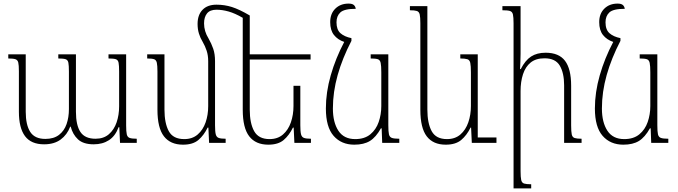

<svg xmlns="http://www.w3.org/2000/svg" viewBox="-20 -794 3767 1067"><path d="M583 -492H681V-97Q681 -63 684.5 -47.5Q688 -32 700.5 -27.5Q713 -23 740 -23V0H647L643 -87H639Q621 -38 585.5 -15Q550 8 501 8Q443 8 413.5 -19.5Q384 -47 373 -90H370Q353 -45 317 -18.5Q281 8 225 8Q153 8 119 -37.5Q85 -83 85 -173V-398Q85 -432 81.5 -446.5Q78 -461 65.5 -465Q53 -469 26 -469V-492H123V-173Q123 -100 148 -61Q173 -22 232 -22Q279 -22 308 -44.5Q337 -67 350 -104.5Q363 -142 363 -188V-396Q363 -430 360 -445.5Q357 -461 344.5 -465Q332 -469 304 -469V-492H402V-173Q402 -98 427 -60.5Q452 -23 511 -23Q556 -23 585 -48Q614 -73 628 -114Q642 -155 642 -203V-396Q642 -430 639 -445.5Q636 -461 623.5 -465Q611 -469 583 -469Z M1078 -661Q1078 -711 1105.5 -739.5Q1133 -768 1183 -768Q1228 -768 1269 -755Q1310 -742 1368 -708V-492H1706V-463H1368V-184Q1368 -109 1392.5 -65Q1417 -21 1478 -21Q1523 -21 1552.5 -46.5Q1582 -72 1596.5 -114Q1611 -156 1611 -205V-317H1649V-98Q1649 -63 1653 -47.5Q1657 -32 1669.5 -27.5Q1682 -23 1708 -23V0H1616L1612 -85H1608Q1587 -42 1556.5 -16Q1526 10 1471 10Q1401 10 1365 -36.5Q1329 -83 1329 -184V-695Q1286 -720 1250.5 -730Q1215 -740 1183 -740Q1147 -740 1130.5 -719.5Q1114 -699 1114 -664Q1114 -620 1139 -580Q1155 -552 1165 -523Q1175 -494 1175 -454V-98Q1175 -63 1179 -47.5Q1183 -32 1195.5 -27.5Q1208 -23 1234 -23V0H1142L1138 -85H1134Q1113 -42 1082.5 -16Q1052 10 997 10Q927 10 891 -36.5Q855 -83 855 -184V-397Q855 -430 851.5 -445.5Q848 -461 836 -465Q824 -469 798 -469V-492H894V-185Q894 -109 918 -65Q942 -21 1004 -21Q1049 -21 1078.5 -46.5Q1108 -72 1122.5 -113.5Q1137 -155 1137 -204V-454Q1137 -486 1128.5 -512Q1120 -538 1106 -562Q1093 -583 1085.5 -607.5Q1078 -632 1078 -661Z M1949 10Q1877 10 1834 -39Q1791 -88 1791 -191Q1791 -281 1818 -375.5Q1845 -470 1893 -561Q1857 -573 1836 -599.5Q1815 -626 1815 -671Q1815 -718 1843.5 -746Q1872 -774 1917 -774Q1937 -774 1946 -766.5Q1955 -759 1957 -745Q1893 -745 1871.5 -725Q1850 -705 1850 -670Q1850 -629 1872 -609.5Q1894 -590 1933 -582V-567Q1883 -471 1856.5 -377Q1830 -283 1830 -191Q1830 -114 1860.5 -67.5Q1891 -21 1954 -21Q2006 -21 2038 -47.5Q2070 -74 2084.5 -116Q2099 -158 2099 -205V-392Q2099 -428 2095.5 -444.5Q2092 -461 2079.5 -465Q2067 -469 2040 -469V-492H2138V-98Q2138 -63 2141.5 -47.5Q2145 -32 2158 -27.5Q2171 -23 2199 -23V0H2104L2101 -81H2097Q2069 -31 2035.5 -10.5Q2002 10 1949 10Z M2457 10Q2387 10 2351.5 -36.5Q2316 -83 2316 -184V-665Q2316 -698 2312.5 -713.5Q2309 -729 2296.5 -733Q2284 -737 2258 -737V-760H2355V-185Q2355 -109 2379 -65Q2403 -21 2464 -21Q2509 -21 2538.5 -46.5Q2568 -72 2582.5 -114Q2597 -156 2597 -205V-391Q2597 -428 2593.5 -444.5Q2590 -461 2577 -465Q2564 -469 2538 -469V-492H2635V-30H2739V0H2602L2598 -85H2595Q2574 -42 2543 -16Q2512 10 2457 10Z M3212 -23V0H3115V-320Q3115 -388 3091 -429Q3067 -470 3006 -470Q2958 -470 2929 -446.5Q2900 -423 2886.5 -381.5Q2873 -340 2873 -288V157Q2873 191 2876.5 206.5Q2880 222 2892.5 226Q2905 230 2932 230V253H2834V-664Q2834 -698 2830.5 -713.5Q2827 -729 2814 -733Q2801 -737 2772 -737V-760H2873V-495Q2873 -473 2872 -452Q2871 -431 2870 -410H2874Q2899 -459 2931.5 -480Q2964 -501 3012 -501Q3086 -501 3120 -456Q3154 -411 3154 -318V-97Q3154 -62 3157.5 -46.5Q3161 -31 3173.5 -27Q3186 -23 3212 -23Z M3444 10Q3372 10 3329 -39Q3286 -88 3286 -191Q3286 -281 3313 -375.5Q3340 -470 3388 -561Q3352 -573 3331 -599.5Q3310 -626 3310 -671Q3310 -718 3338.5 -746Q3367 -774 3412 -774Q3432 -774 3441 -766.5Q3450 -759 3452 -745Q3388 -745 3366.5 -725Q3345 -705 3345 -670Q3345 -629 3367 -609.5Q3389 -590 3428 -582V-567Q3378 -471 3351.5 -377Q3325 -283 3325 -191Q3325 -114 3355.5 -67.5Q3386 -21 3449 -21Q3501 -21 3533 -47.5Q3565 -74 3579.5 -116Q3594 -158 3594 -205V-392Q3594 -428 3590.5 -444.5Q3587 -461 3574.5 -465Q3562 -469 3535 -469V-492H3633V-98Q3633 -63 3636.5 -47.5Q3640 -32 3653 -27.5Q3666 -23 3694 -23V0H3599L3596 -81H3592Q3564 -31 3530.5 -10.5Q3497 10 3444 10Z"/></svg>

Font: Noto Serif Armenian SemiCondensed ExtraLight
Style: Regular
Weight: 200
Width: 4
Designer: Monotype Design Team
Foundry: Monotype Imaging Inc.
Version: Version 2.008; ttfautohint (v1.8.4.7-5d5b)